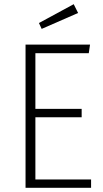

<svg xmlns="http://www.w3.org/2000/svg" viewBox="-20 -897 494 917"><path d="M410 -684 404 -643H149V-377H370V-337H149V-40H415V0H102V-684ZM332 -877 353 -835 179 -759 166 -787Z"/></svg>

Font: Fira Sans Condensed ExtraLight
Style: Regular
Weight: 275
Width: 3
Designer: Carrois Corporate & Edenspiekermann AG
Foundry: Carrois Corporate GbR & Edenspiekermann AG
Version: Version 4.203